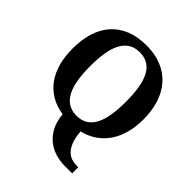

<svg xmlns="http://www.w3.org/2000/svg" viewBox="-254 -890 1295 1295"><g transform="rotate(45 393.5 -242.5)"><path d="M731.9 -357.9Q731.9 -287.6 716.1 -228.3Q700.2 -168.9 669.4 -123Q638.7 -77.1 593.3 -45.7Q547.9 -14.2 488.8 0Q493.2 55.2 506.8 90.6Q520.5 126 540.3 146.2Q560.1 166.5 584 174.3Q607.9 182.1 632.8 182.1H648.9V240.2H577.1Q532.2 240.2 488.5 227.1Q444.8 213.9 409.4 185.3Q374 156.7 350.3 112.1Q326.7 67.4 321.8 3.9Q254.4 -6.3 204.3 -36.9Q154.3 -67.4 121.1 -114.3Q87.9 -161.1 71.5 -223.1Q55.2 -285.2 55.2 -358.9Q55.2 -441.9 76.2 -509.5Q97.2 -577.1 139.4 -625Q181.6 -672.9 245.4 -699Q309.1 -725.1 395 -725.1Q476.1 -725.1 538.8 -699Q601.6 -672.9 644.5 -624.8Q687.5 -576.7 709.7 -509Q731.9 -441.4 731.9 -357.9ZM223.1 -357.9Q223.1 -286.1 232.4 -230Q241.7 -173.8 262.2 -135Q282.7 -96.2 315.2 -75.7Q347.7 -55.2 394 -55.2Q440.9 -55.2 473.4 -75.7Q505.9 -96.2 525.9 -135Q545.9 -173.8 554.9 -230Q564 -286.1 564 -357.9Q564 -429.7 554.9 -485.8Q545.9 -542 525.9 -580.8Q505.9 -619.6 473.6 -639.9Q441.4 -660.2 395 -660.2Q348.1 -660.2 315.4 -639.9Q282.7 -619.6 262.2 -580.8Q241.7 -542 232.4 -485.8Q223.1 -429.7 223.1 -357.9Z"/></g></svg>

Font: Droids
Style: b
Weight: 700
Foundry: Ascender Corporation
Version: Version 1.00 build 113